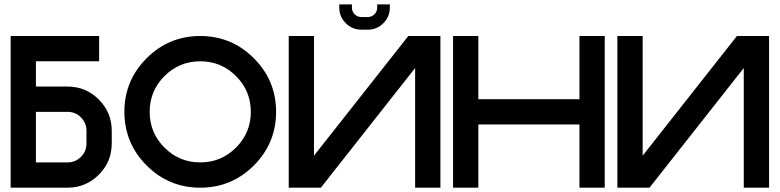

<svg xmlns="http://www.w3.org/2000/svg" viewBox="-20 -870 3614 890"><path d="M293 -117.2Q329.6 -117.2 355.2 -142.8Q380.9 -168.5 380.9 -205.1V-263.7Q380.9 -300.3 355.2 -325.9Q329.6 -351.6 293 -351.6H146.5V-117.2ZM498 -205.1Q498 -120.1 438 -60.1Q377.9 0 293 0H29.3V-703.1H439.5V-585.9H146.5V-468.8H293Q377.9 -468.8 438 -408.7Q498 -348.6 498 -263.7Z M908.2 0Q762.7 0 659.7 -103Q556.6 -206.1 556.6 -351.6Q556.6 -497.1 659.7 -600.1Q762.7 -703.1 908.2 -703.1Q1053.7 -703.1 1156.7 -600.1Q1259.8 -497.1 1259.8 -351.6Q1259.8 -206.1 1156.7 -103Q1053.7 0 908.2 0ZM908.2 -117.2Q1005.4 -117.2 1074 -185.8Q1142.6 -254.4 1142.6 -351.6Q1142.6 -448.7 1074 -517.3Q1005.4 -585.9 908.2 -585.9Q811 -585.9 742.4 -517.3Q673.8 -448.7 673.8 -351.6Q673.8 -254.4 742.4 -185.8Q811 -117.2 908.2 -117.2Z M2021.5 -703.1V0H1904.3V-554.7L1467.3 0H1318.4V-703.1H1435.5V-148.4L1872.6 -703.1ZM1655.3 -732.4Q1612.8 -732.4 1582.8 -762.5Q1552.7 -792.5 1552.7 -835V-849.6H1611.3V-835Q1611.3 -816.4 1624.3 -803.7Q1637.2 -791 1655.3 -791H1684.6Q1702.6 -791 1715.6 -803.7Q1728.5 -816.4 1728.5 -835V-849.6H1787.1V-835Q1787.1 -792.5 1757.1 -762.5Q1727.1 -732.4 1684.6 -732.4Z M2197.3 -293V0H2080.1V-703.1H2197.3V-410.2H2666V-703.1H2783.2V0H2666V-293Z M3544.9 -703.1V0H3427.7V-554.7L2990.7 0H2841.8V-703.1H2959V-148.4L3396 -703.1Z"/></svg>

Font: Gerhaus
Style: Regular
Weight: 400
Designer: GGBotNet
Foundry: GGBotNet
Version: 1.01